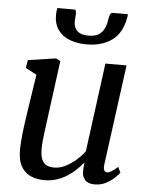

<svg xmlns="http://www.w3.org/2000/svg" viewBox="-56 -850 700 905"><g transform="rotate(5 294.0 -397.0)"><path d="M187.6 10Q153.3 10 124.7 -1.9Q96.1 -13.9 78.8 -42.4Q61.5 -70.8 61.2 -120.7Q61.2 -138.2 62.6 -159Q64 -179.8 66.7 -202.9Q69.3 -226 72.5 -249.4Q75.6 -272.9 79.1 -294.8L107.5 -481.7L54.8 -509.7L61.4 -547L193.4 -566.6L214.2 -556L179 -290.8Q176.5 -269.3 173.6 -248.8Q170.7 -228.2 168.2 -208.8Q165.6 -189.5 164 -171.4Q162.4 -153.3 162.4 -136.6Q162.4 -103.3 170.5 -85.2Q178.5 -67.1 193.5 -60.1Q208.6 -53.2 229.4 -53.2Q255.3 -53.2 281.7 -66.4Q308.2 -79.7 331.6 -100.1Q354.9 -120.6 371.2 -142.6L426.9 -562.6H527L463.3 -88.6Q460.8 -69.9 465.3 -61.1Q469.8 -52.4 478.3 -52.4Q487.9 -52.4 499.6 -59.3Q511.3 -66.2 529.4 -82.9L542 -56.7Q537.7 -49.7 521.6 -33.7Q505.6 -17.8 480.7 -4.2Q455.9 9.3 425.2 9.3Q394.3 9.3 379.4 -7.6Q364.4 -24.4 366.4 -52.7Q366.3 -54.6 366.5 -58.5Q366.7 -62.3 367.2 -67.3Q367.8 -72.3 368.3 -77.6Q368.8 -82.8 369.3 -87.4L368 -88.4Q353.3 -70.3 334.9 -52.8Q316.5 -35.3 293.9 -21.1Q271.2 -7 244.8 1.5Q218.3 10 187.6 10ZM257.7 -803.6Q264.5 -803.6 266.3 -798.1Q268 -792.5 268 -784.2Q268 -775.9 266.8 -765.9Q265.6 -755.9 265.6 -747.6Q265.6 -719.6 282.4 -703.2Q299.2 -686.8 335.7 -686.8Q366.9 -686.8 384.7 -698.4Q402.5 -710.1 411.1 -729.7Q419.8 -749.2 422.6 -772.5Q424 -783.8 427.9 -793.7Q431.7 -803.6 440.6 -803.6H511.8Q511.8 -800.1 511.8 -796.6Q511.8 -793.1 510.8 -789Q497.6 -713.5 450 -679.2Q402.5 -644.9 330.3 -644.9Q286.3 -644.9 251.2 -658.1Q216 -671.3 195.4 -699.4Q174.8 -727.4 174.8 -771.1Q174.8 -779 175.8 -787.3Q176.8 -795.6 178.8 -803.6Z"/></g></svg>

Font: Merriweather Light
Style: Italic
Weight: 300
Italic angle: -7.8°
Designer: Eben Sorkin
Foundry: Eben Sorkin
Version: Version 2.101